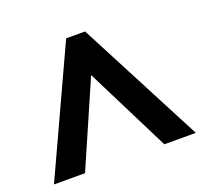

<svg xmlns="http://www.w3.org/2000/svg" viewBox="-89 -821 710 669"><g transform="rotate(-20 266.0 -486.0)"><path d="M3.9 -253.9 217.8 -717.8H288.1L529.8 -253.9H413.1L255.9 -567.9L119.1 -253.9Z"/></g></svg>

Font: Sahel FD
Style: Bold-FD
Weight: 700
Foundry: Saber Rastikerdar (saber.rastikerdar@gmail.com)
Version: Version 3.3.0